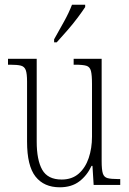

<svg xmlns="http://www.w3.org/2000/svg" viewBox="-20 -786 550 816"><path d="M234 10Q167 10 131 -35.5Q95 -81 95 -184V-439Q95 -473 89.5 -488Q84 -503 69 -507Q54 -511 23 -511H14V-536H136V-184Q136 -106 159.5 -64.5Q183 -23 242 -23Q286 -23 314.5 -48Q343 -73 357 -114.5Q371 -156 371 -205V-429Q371 -467 366.5 -484.5Q362 -502 347 -506.5Q332 -511 300 -511H293V-536H412V-101Q412 -65 417 -49Q422 -33 437 -29Q452 -25 481 -25H491V0H378L373 -81H369Q350 -40 317 -15Q284 10 234 10ZM210 -619Q232 -658 252.5 -695Q273 -732 286 -766H342V-756Q331 -739 310.5 -711.5Q290 -684 265.5 -656Q241 -628 221 -606H210Z"/></svg>

Font: Noto Serif Lao Condensed ExtraLight
Style: Regular
Weight: 200
Width: 3
Designer: Monotype Design Team
Foundry: Monotype Imaging Inc.
Version: Version 2.003; ttfautohint (v1.8.4.7-5d5b)